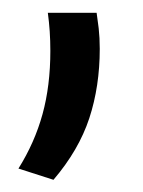

<svg xmlns="http://www.w3.org/2000/svg" viewBox="-20 -156 228 307"><path d="M134.5 -135.5Q136 -126 137.8 -110.8Q139.5 -95.5 139.5 -78Q139.5 -18 122.8 33Q106 84 65.5 131.5L9.5 113.5Q35.5 72 48 26.5Q60.5 -19 60.5 -74.5Q60.5 -91 59.5 -105.8Q58.5 -120.5 56.5 -135.5Z"/></svg>

Font: Anek Bangla Medium
Style: Regular
Weight: 400
Version: Version 1.003